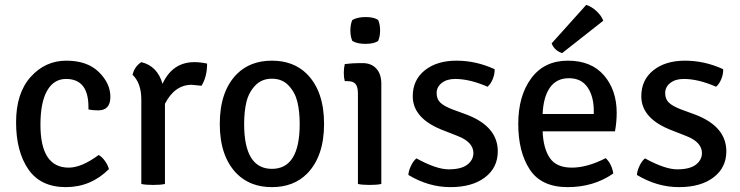

<svg xmlns="http://www.w3.org/2000/svg" viewBox="-20 -755 3039 788"><path d="M343 -306Q343 -311 343 -316Q343 -431 251 -431Q201 -431 173.5 -383Q146 -335 146 -243Q146 -67 262 -67Q315 -67 385 -119Q399 -111 411 -94Q423 -77 427 -61Q353 13 250 13Q147 13 96.5 -60Q46 -133 46 -253Q46 -373 106 -439.5Q166 -506 252 -506Q338 -506 385.5 -459.5Q433 -413 433 -357.5Q433 -302 383 -302Q360 -302 343 -306Z M524 -448Q532 -482 560 -500Q626 -484 647 -411Q688 -500 778 -500Q802 -500 830 -494Q830 -440 807 -403Q801 -404 767 -407Q697 -407 657 -329V0Q640 4 608.5 4Q577 4 560 0V-346Q560 -414 524 -448Z M1240 -451Q1310 -380 1310 -246.5Q1310 -113 1240 -42Q1185 13 1096 13Q1007 13 952 -42Q882 -113 882 -246.5Q882 -380 952 -451Q1007 -506 1096 -506Q1185 -506 1240 -451ZM982 -246Q982 -62 1096 -62Q1210 -62 1210 -246Q1210 -298 1200.5 -337Q1191 -376 1164.5 -404Q1138 -432 1096 -432Q1054 -432 1027.5 -404Q1001 -376 991.5 -337Q982 -298 982 -246Z M1545 -411V0Q1528 4 1497 4Q1466 4 1449 0V-371Q1449 -398 1439.5 -410Q1430 -422 1406 -422H1395Q1391 -437 1391 -456Q1391 -475 1395 -492Q1427 -496 1455 -496H1468Q1504 -496 1524.5 -473.5Q1545 -451 1545 -411ZM1426 -673Q1447 -685 1481 -685Q1515 -685 1532 -673Q1540 -655 1540 -630Q1540 -605 1532 -587Q1515 -575 1480 -575Q1445 -575 1426 -587Q1418 -605 1418 -630Q1418 -655 1426 -673Z M1656 -37Q1657 -54 1666.5 -74Q1676 -94 1689 -105Q1771 -60 1821.5 -60Q1872 -60 1897 -78.5Q1922 -97 1923 -126Q1923 -172 1858 -197L1802 -219Q1674 -267 1674 -360Q1674 -427 1723.5 -466.5Q1773 -506 1853.5 -506Q1934 -506 2010 -471Q2011 -452 2002.5 -431Q1994 -410 1981 -399Q1908 -431 1848 -431Q1814 -431 1793 -414.5Q1772 -398 1772 -373Q1772 -348 1787.5 -333.5Q1803 -319 1837 -306L1897 -284Q2023 -235 2023 -134Q2023 -67 1970.5 -27Q1918 13 1828.5 13Q1739 13 1656 -37Z M2504 -216H2207Q2210 -145 2237 -106Q2264 -67 2327 -67Q2390 -67 2466 -106Q2491 -82 2497 -43Q2417 13 2309.5 13Q2202 13 2154.5 -59Q2107 -131 2107 -246.5Q2107 -362 2160.5 -434Q2214 -506 2310.5 -506Q2407 -506 2459 -445.5Q2511 -385 2511 -292Q2511 -254 2504 -216ZM2207 -287H2417V-300Q2417 -359 2391.5 -396.5Q2366 -434 2315 -434Q2264 -434 2237 -395.5Q2210 -357 2207 -287ZM2244 -577 2386 -735Q2408 -728 2428 -709.5Q2448 -691 2456 -670L2287 -537Q2255 -548 2244 -577Z M2594 -37Q2595 -54 2604.5 -74Q2614 -94 2627 -105Q2709 -60 2759.5 -60Q2810 -60 2835 -78.5Q2860 -97 2861 -126Q2861 -172 2796 -197L2740 -219Q2612 -267 2612 -360Q2612 -427 2661.5 -466.5Q2711 -506 2791.5 -506Q2872 -506 2948 -471Q2949 -452 2940.5 -431Q2932 -410 2919 -399Q2846 -431 2786 -431Q2752 -431 2731 -414.5Q2710 -398 2710 -373Q2710 -348 2725.5 -333.5Q2741 -319 2775 -306L2835 -284Q2961 -235 2961 -134Q2961 -67 2908.5 -27Q2856 13 2766.5 13Q2677 13 2594 -37Z"/></svg>

Font: Signika Negative
Style: Regular
Weight: 400
Designer: Anna Giedrys
Foundry: Anna Giedrys
Version: Version 1.001